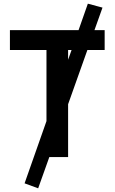

<svg xmlns="http://www.w3.org/2000/svg" viewBox="-20 -858 626 1049"><path d="M188.5 170.9 114.3 143.6 233.9 -196.3V-585H34.2V-693.4H409.2L460 -837.9L540 -816.4L496.1 -693.4H551.8V-585H457.5L352.1 -288.6V0H249.5ZM352.1 -531.7 371.1 -585H352.1Z"/></svg>

Font: CaskaydiaCove NF SemiBold
Style: Regular
Weight: 600
Designer: Aaron Bell
Foundry: Saja Typeworks
Version: Version 2111.001; VTT 6.35;Nerd Fonts 3.2.1